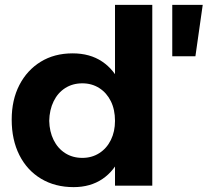

<svg xmlns="http://www.w3.org/2000/svg" viewBox="-20 -762 852 788"><path d="M278 -543Q349 -543 399 -509.5Q449 -476 476 -415Q503 -354 503 -270Q503 -185 476.5 -123Q450 -61 400.5 -27.5Q351 6 282 6Q206 6 148.5 -28.5Q91 -63 59.5 -125.5Q28 -188 28 -271Q28 -352 59.5 -413Q91 -474 147 -508.5Q203 -543 278 -543ZM318 -420Q278 -420 247.5 -400.5Q217 -381 200 -346Q183 -311 182 -266Q183 -222 200 -187.5Q217 -153 247.5 -133.5Q278 -114 318 -114Q357 -114 387.5 -133.5Q418 -153 435 -187.5Q452 -222 452 -266Q452 -312 435 -346.5Q418 -381 387.5 -400.5Q357 -420 318 -420ZM452 -742H605V0H452ZM687 -742H812L782 -531H687Z"/></svg>

Font: Alexandria SemiBold
Style: Regular
Weight: 600
Designer: Mohamed Gaber
Foundry: Kief Type Foundry
Version: Version 5.100